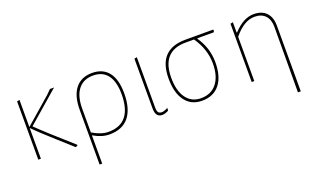

<svg xmlns="http://www.w3.org/2000/svg" viewBox="-71 -831 2291 1390"><g transform="rotate(-20 1075.0 -136.0)"><path d="M101 0V-449L121 -453V-244L321 -418L355 -452H387L144 -241Q206 -179 403 -5V-1Q396 5 389 7L385 6Q380 1 273 -94.5Q166 -190 121 -237V0Z M506 185V-236Q506 -344 551.5 -400.5Q597 -457 680 -457Q763 -457 806.5 -401.5Q850 -346 850 -239Q850 -120 799.5 -57.5Q749 5 649 5Q590 5 526 -33V185ZM526 -238V-55Q593 -15 649 -15Q830 -15 830 -240Q830 -336 792 -386.5Q754 -437 681 -437Q607 -437 566.5 -386Q526 -335 526 -238Z M1056 3Q1005 3 1005 -65V-449L1025 -453V-66Q1025 -37 1033.5 -27Q1042 -17 1060 -17Q1077 -17 1103 -31L1108 -28L1104 -11Q1076 3 1056 3Z M1363 5Q1280 5 1234 -56Q1188 -117 1188 -229Q1188 -452 1399 -452H1612L1615 -448L1611 -432H1484L1483 -428Q1547 -335 1547 -226Q1547 -115 1499 -55Q1451 5 1363 5ZM1362 -15Q1440 -15 1483.5 -70Q1527 -125 1527 -223Q1527 -332 1458 -432H1394Q1208 -432 1208 -227Q1208 -127 1248.5 -71Q1289 -15 1362 -15Z M1765 -453V-374H1769Q1846 -457 1925 -457Q1988 -457 2022 -421.5Q2056 -386 2056 -321V185H2034L2036 -320Q2036 -375 2007 -406Q1978 -437 1925 -437Q1843 -437 1765 -341V0H1745V-449Z"/></g></svg>

Font: Alegreya Sans SC Thin
Style: Regular
Weight: 100
Designer: Juan Pablo del Peral
Foundry: Huerta Tipografica
Version: Version 2.007